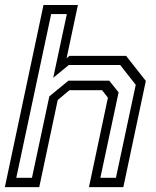

<svg xmlns="http://www.w3.org/2000/svg" viewBox="-37 -770 640 790"><path d="M-17 0 142 -749.5H283.5L237 -530.5L248.5 -540H482L563 -437L470.5 0H329L407 -368L383 -399H249L200.5 -358.5L124.5 0ZM30 -38.5H94.5L166 -373.5L244.5 -438H412.5L451 -390L376 -38.5H440L521.5 -421L457.5 -502.5H246L182 -450L238 -712H173.5Z"/></svg>

Font: Tourney
Style: Italic
Weight: 400
Italic angle: -12°
Version: Version 1.015